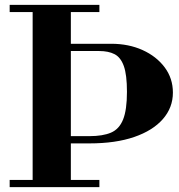

<svg xmlns="http://www.w3.org/2000/svg" viewBox="-20 -774 740 794"><path d="M20 0V-30H115V-724H20V-754H391V-724H273V-593H440Q512 -593 569.5 -567Q627 -541 661 -495.5Q695 -450 695 -391Q695 -329 653.5 -281.5Q612 -234 535 -207.5Q458 -181 350 -181H273V-30H391V0ZM273 -211H350Q405 -211 439 -225.5Q473 -240 489 -279.7Q505 -319.5 505 -394Q505 -465 492 -501Q479 -537 453.7 -550Q428.4 -563 390 -563H273Z"/></svg>

Font: Libre Bodoni
Style: Regular
Weight: 400
Designer: Pablo Impallari, Rodrigo Fuenzalida
Foundry: Impallari Type
Version: Version 2.005;gftools[0.9.23]